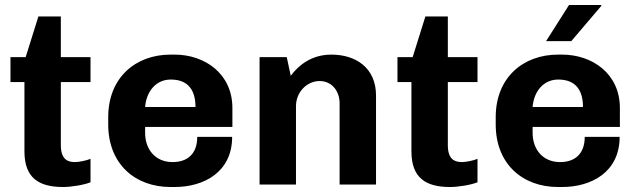

<svg xmlns="http://www.w3.org/2000/svg" viewBox="-20 -740 2551 770"><path d="M343 -9V-103C327 -96 296 -90 281 -90C253 -90 224 -99 224 -158V-411H343V-511H224V-674H134L83 -511H22V-411H78V-133C78 -27 135 10 233 10C265 10 316 2 343 -9Z M911 -191H771C771 -123 732 -90 672 -90C602 -90 562 -142 562 -207V-231H912V-307C912 -444 802 -521 680 -521H664C524 -521 414 -429 414 -270V-241C414 -82 522 10 664 10H680C798 10 911 -50 911 -191ZM665 -421C738 -421 764 -374 764 -311H562C567 -373 605 -421 665 -421Z M1130 -511H1021V0H1167V-314C1167 -371 1211 -415 1262 -415C1309 -415 1342 -377 1342 -325V0H1488V-357C1488 -468 1407 -521 1309 -521C1230 -521 1178 -479 1146 -436Z M1895 -9V-103C1879 -96 1848 -90 1833 -90C1805 -90 1776 -99 1776 -158V-411H1895V-511H1776V-674H1686L1635 -511H1574V-411H1630V-133C1630 -27 1687 10 1785 10C1817 10 1868 2 1895 -9Z M2170 -575H2271L2392 -717L2391 -720H2262ZM2465 -191H2325C2325 -123 2286 -90 2226 -90C2156 -90 2116 -142 2116 -207V-231H2466V-307C2466 -444 2356 -521 2234 -521H2218C2078 -521 1968 -429 1968 -270V-241C1968 -82 2076 10 2218 10H2234C2352 10 2465 -50 2465 -191ZM2219 -421C2292 -421 2318 -374 2318 -311H2116C2121 -373 2159 -421 2219 -421Z"/></svg>

Font: Chivo
Style: Bold
Weight: 700
Designer: Hector Gatti
Foundry: Omnibus-Type
Version: Version 1.003;PS 001.003;hotconv 1.0.70;makeotf.lib2.5.58329